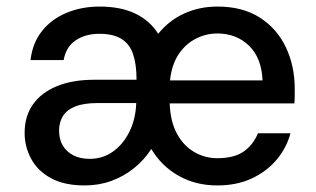

<svg xmlns="http://www.w3.org/2000/svg" viewBox="-20 -553 964 585"><path d="M238 12Q176 12 135.5 -10Q95 -32 75 -69Q55 -106 55 -148Q55 -199 80.5 -235Q106 -271 153.5 -290.5Q201 -310 267 -310H396Q396 -357 385.5 -388Q375 -419 350 -434.5Q325 -450 283 -450Q240 -450 210.5 -430Q181 -410 174 -370H73Q79 -422 108 -458.5Q137 -495 183 -514Q229 -533 283 -533Q348 -533 392.5 -511.5Q437 -490 462 -450Q494 -490 540.5 -511.5Q587 -533 643 -533Q719 -533 771.5 -499.5Q824 -466 851 -409Q878 -352 878 -283Q878 -273 878 -262Q878 -251 877 -238H497Q499 -183 519 -146Q539 -109 571.5 -90Q604 -71 642 -71Q693 -71 722 -91Q751 -111 766 -147H865Q853 -102 822.5 -66Q792 -30 746.5 -9Q701 12 642 12Q576 12 524 -17.5Q472 -47 441 -99Q419 -65 387.5 -40Q356 -15 318.5 -1.5Q281 12 238 12ZM253 -69Q293 -69 324 -91Q355 -113 374 -151Q393 -189 395 -237V-239H277Q235 -239 209 -228.5Q183 -218 171.5 -199Q160 -180 160 -155Q160 -129 171 -110Q182 -91 203 -80Q224 -69 253 -69ZM498 -308H780Q777 -377 738.5 -414Q700 -451 642 -451Q607 -451 575.5 -434.5Q544 -418 523.5 -386.5Q503 -355 498 -308Z"/></svg>

Font: DM Sans 10pt Medium
Style: Regular
Weight: 500
Version: Version 4.004;gftools[0.9.30]